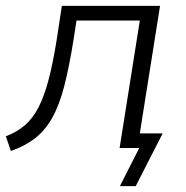

<svg xmlns="http://www.w3.org/2000/svg" viewBox="-28 -505 634 655"><path d="M381 130 447 0H382L391 -50H527L435 130ZM9 10 -8 -40Q29 -54 56.5 -77.5Q84 -101 103.5 -139Q123 -177 138 -234Q153 -291 166 -373L183 -485H518L441 0H380L449 -435H233L223 -370Q208 -276 191 -210.5Q174 -145 149.5 -102Q125 -59 90.5 -32.5Q56 -6 9 10Z"/></svg>

Font: Nunito Sans 12pt Light
Style: Italic
Weight: 300
Italic angle: -9°
Designer: Vernon Adams
Foundry: Vernon Adams
Version: Version 3.101;gftools[0.9.27]